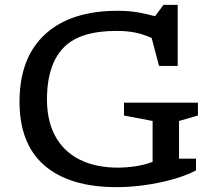

<svg xmlns="http://www.w3.org/2000/svg" viewBox="-20 -762 887 792"><path d="M718.5 -107.5H788.5V-59Q747.5 -37.5 691.8 -22Q636 -6.5 576 1.8Q516 10 461.5 10Q266 10 162.2 -80.5Q58.5 -171 60.5 -350Q63 -528 168.5 -622.8Q274 -717.5 465 -717.5Q510.5 -717.5 547.8 -711.2Q585 -705 619.5 -695L654.5 -742H713V-490H636L605.5 -605.5Q568 -622 535 -628.2Q502 -634.5 460.5 -634.5Q311.5 -634.5 245 -568.2Q178.5 -502 174 -371.5Q170.5 -271.5 205.8 -204.5Q241 -137.5 308 -104Q375 -70.5 465.5 -70.5Q500 -70.5 538 -76Q576 -81.5 609.5 -94.5V-263L491.5 -285.5V-338.5H796.5V-285.5L718.5 -263Z"/></svg>

Font: Newsreader 6pt
Style: Regular
Weight: 400
Designer: Hugues Gentile
Foundry: Production Type
Version: Version 1.003; ttfautohint (v1.8.3)